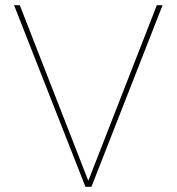

<svg xmlns="http://www.w3.org/2000/svg" viewBox="-20 -717 678 737"><path d="M34 -697H56L319 -23L582 -697H604L331 0H308Z"/></svg>

Font: Hanken Grotesk Thin
Style: Regular
Weight: 100
Designer: Alfredo Marco Pradil
Foundry: Hanken Design Co.
Version: Version 3.014